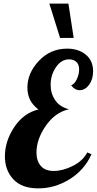

<svg xmlns="http://www.w3.org/2000/svg" viewBox="-20 -1020 533 1058"><path d="M461 -180 484 -170Q446 -84 364.5 -33Q283 18 191 18Q100 18 53.5 -32Q7 -82 7 -158Q7 -242 58.5 -319.5Q110 -397 192 -417Q131 -461 131 -537Q131 -618 194.5 -685Q258 -752 350 -752Q412 -752 452.5 -719Q493 -686 493 -627Q493 -583 471 -553Q449 -523 419 -523Q392 -523 372 -550Q390 -556 403 -583Q416 -610 416 -637Q416 -666 400 -679.5Q384 -693 361 -693Q318 -693 288.5 -650Q259 -607 259 -552Q259 -505 284 -468Q309 -431 360 -418Q284 -401 232.5 -327Q181 -253 181 -179Q181 -134 204.5 -106Q228 -78 276 -78Q326 -78 381 -105.5Q436 -133 461 -180ZM311 -811 252 -1000H357L386 -811Z"/></svg>

Font: Lobster 1.4
Style: Regular
Weight: 400
Designer: Pablo Impallari
Foundry: Pablo Impallari. www.impallari.com
Version: Version 1.4